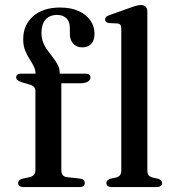

<svg xmlns="http://www.w3.org/2000/svg" viewBox="-20 -758 710 778"><path d="M228.5 -69Q228.5 -56 234.5 -48.5Q240.5 -41 252.5 -40L303.5 -34.5Q313.5 -33.5 318.5 -28.8Q323.5 -24 323.5 -16.5Q323.5 0 301 0H75Q65 0 59.2 -4.2Q53.5 -8.5 53.5 -16Q53.5 -23.5 58.5 -27.8Q63.5 -32 73 -34.5L98 -39.5Q111 -42.5 117.2 -49.5Q123.5 -56.5 123.5 -68V-388Q123.5 -398 118.5 -404.8Q113.5 -411.5 100 -415.5L72 -423.5Q56 -428.5 50.8 -433.5Q45.5 -438.5 45.5 -445Q45.5 -451.5 50.5 -455.5Q55.5 -459.5 66 -459.5H148L124 -442V-459Q124 -475 116.5 -489.8Q109 -504.5 99 -520Q89 -535.5 81.5 -554.5Q74 -573.5 74 -599Q74 -656.5 114 -692Q154 -727.5 223.5 -727.5Q268 -727.5 299.2 -713Q330.5 -698.5 346.8 -674.2Q363 -650 363 -621.5Q363 -594.5 349.5 -580.2Q336 -566 314 -566Q290.5 -566 276.8 -581Q263 -596 263 -621V-645Q263 -670.5 249.2 -684Q235.5 -697.5 210.5 -697.5Q180 -697 164 -678Q148 -659 148 -624.5Q148 -603 155.2 -585.2Q162.5 -567.5 173.8 -552.5Q185 -537.5 196 -523.2Q207 -509 214.5 -494.2Q222 -479.5 222 -462V-441.5L208 -459.5H326Q336 -459.5 341.2 -455.8Q346.5 -452 346.5 -444.5Q346.5 -434 336 -427.2Q325.5 -420.5 303 -420.5H228.5ZM577 -711.5V-68.5Q577 -55 582 -48.2Q587 -41.5 597 -39L619.5 -34Q628.5 -31.5 632.8 -27.2Q637 -23 637 -16.5Q637 -9 631.5 -4.5Q626 0 614.5 0H433Q422 0 416.5 -4.5Q411 -9 411 -16.5Q411 -22.5 415.2 -26.8Q419.5 -31 428 -34L451.5 -39Q461.5 -42 466.5 -48.5Q471.5 -55 471.5 -68.5V-641Q471.5 -652 467.8 -657.2Q464 -662.5 455.5 -663L421.5 -664.5Q413 -666 409.5 -669.5Q406 -673 406 -679Q406 -685.5 410 -689.5Q414 -693.5 425.5 -697.5L508.5 -727Q524.5 -733 534.2 -735.2Q544 -737.5 551 -737.5Q564 -737.5 570.5 -730.5Q577 -723.5 577 -711.5Z"/></svg>

Font: Fraunces
Style: Regular
Weight: 400
Version: Version 1.000;[b76b70a41]